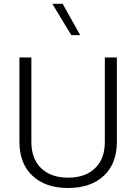

<svg xmlns="http://www.w3.org/2000/svg" viewBox="-20 -963 702 989"><path d="M520 -232.4C520 -174.3 503.4 -128.9 469.7 -96.7C436 -64 389.6 -47.9 330.6 -47.9C271.5 -47.9 225.6 -64 191.9 -96.7C158.2 -128.9 141.6 -174.3 141.6 -232.4V-667H80.1V-233.4C80.1 -157.7 102.5 -99.1 147.5 -57.6C191.9 -15.6 252.9 5.4 330.6 5.4C408.2 5.4 469.7 -15.6 514.6 -57.6C559.6 -99.1 582 -157.7 582 -233.4V-667H520ZM302.7 -943.4H249.5L347.2 -782.2H393.1Z"/></svg>

Font: Estedad Light
Style: Regular
Weight: 300
Designer: Amin Abedi
Version: Version 7.3